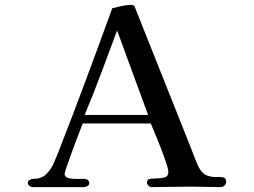

<svg xmlns="http://www.w3.org/2000/svg" viewBox="-20 -765 1040 787"><path d="M587 -294Q555 -380 523.5 -467Q492 -554 460 -640Q428 -554 395.5 -467Q363 -380 327 -294ZM907 -19Q907 -11 900 -4.5Q893 2 885 2Q854 2 824 1Q794 0 764 0Q722 0 681 1Q640 2 599 2Q594 2 588 -5Q582 -12 582 -16Q582 -31 599 -32.5Q616 -34 626 -34Q641 -34 655.5 -38Q670 -42 670 -62Q670 -71 661 -98Q652 -125 639.5 -157.5Q627 -190 615 -218Q603 -246 598 -259H319Q316 -251 307.5 -229Q299 -207 288.5 -179Q278 -151 268 -123.5Q258 -96 251.5 -76.5Q245 -57 245 -52Q245 -39 261.5 -35Q278 -31 298 -31.5Q318 -32 327 -32Q334 -32 340 -27Q346 -22 346 -14Q346 -7 338.5 -2.5Q331 2 324 2H114Q107 2 100.5 -3Q94 -8 94 -15Q94 -24 102.5 -28Q111 -32 118 -32Q148 -32 166 -48Q184 -64 197 -89Q202 -100 207 -112Q212 -124 217 -136Q275 -284 330.5 -433Q386 -582 440 -731Q460 -736 479.5 -740.5Q499 -745 519 -745Q521 -745 525.5 -743.5Q530 -742 531 -740L762 -160Q770 -140 777.5 -119.5Q785 -99 795 -79Q809 -53 827.5 -46Q846 -39 864.5 -39.5Q883 -40 895 -38Q907 -36 907 -19Z"/></svg>

Font: Kaisei Decol Medium
Style: Regular
Weight: 500
Designer: Font-Kai, 金井和夫
Foundry: KAZUO KANAI
Version: Version 5.003